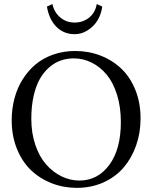

<svg xmlns="http://www.w3.org/2000/svg" viewBox="-20 -907 742 937"><path d="M339.8 -622.1Q306.6 -622.1 276.9 -611.8Q247.1 -601.6 220.5 -578.6Q193.8 -555.7 174.6 -522Q155.3 -488.3 144 -438.2Q132.8 -388.2 132.8 -327.1Q132.8 -257.3 152.6 -199.5Q172.4 -141.6 205.3 -104.2Q238.3 -66.9 280.3 -46.4Q322.3 -25.9 367.2 -25.9Q457 -25.9 513.4 -102.3Q569.8 -178.7 569.8 -311Q569.8 -384.3 551.3 -444.1Q532.7 -503.9 501 -542.2Q469.2 -580.6 427.7 -601.3Q386.2 -622.1 339.8 -622.1ZM666 -329.1Q666 -258.8 644.3 -197Q622.6 -135.3 583.3 -89.4Q543.9 -43.5 484.9 -16.8Q425.8 9.8 355 9.8Q289.6 9.8 231.7 -12.9Q173.8 -35.6 130.6 -77.1Q87.4 -118.7 62.3 -181.4Q37.1 -244.1 37.1 -319.8Q37.1 -375 50.3 -425.5Q63.5 -476.1 89.8 -518.6Q116.2 -561 152.8 -592Q189.5 -623 239.5 -640.6Q289.6 -658.2 347.2 -658.2Q413.1 -658.2 471.2 -635.5Q529.3 -612.8 572.5 -571.5Q615.7 -530.3 640.9 -467.5Q666 -404.8 666 -329.1ZM209 -875 235.8 -887.2Q244.1 -847.2 273.9 -822Q303.7 -796.9 344.2 -796.9Q384.3 -796.9 414.6 -820.8Q444.8 -844.7 452.1 -887.2L479 -875Q470.2 -813.5 430.7 -776.9Q391.1 -740.2 344.2 -740.2Q291.5 -740.2 255.6 -775.9Q219.7 -811.5 209 -875Z"/></svg>

Font: Common Serif
Style: Regular
Weight: 400
Designer: Philipp H. Poll, Khaled Hosny
Foundry: Stefan Peev, Context Ltd.
Version: Version 1.026